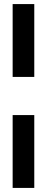

<svg xmlns="http://www.w3.org/2000/svg" viewBox="-20 -782 238 941"><path d="M42 -405V-762H148V-405ZM42 139V-218H148V139Z"/></svg>

Font: Stick No Bills ExtraLight
Style: Bold
Weight: 700
Version: Version 2.000